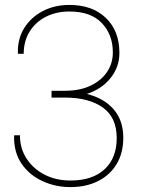

<svg xmlns="http://www.w3.org/2000/svg" viewBox="-20 -741 576 771"><path d="M263.2 10.3Q202.1 10.3 150.9 -13.7Q98.1 -37.6 66.7 -83.5Q35.2 -129.4 36.6 -194.8L37.6 -197.8H60.1Q60.1 -144.5 86.9 -104Q113.3 -63 159.2 -39.6Q205.1 -16.1 263.2 -16.1Q351.1 -16.1 399.9 -61.3Q448.7 -106.4 448.7 -186.5Q448.7 -269.5 392.8 -309.3Q336.9 -349.1 241.2 -349.1H187V-376.5H241.2Q300.8 -376.5 343.8 -397Q386.7 -417.5 409.9 -452.1Q433.1 -486.8 433.1 -530.3Q433.1 -602.1 388.9 -648.4Q344.7 -694.8 258.8 -694.8Q206.1 -694.8 164.6 -673.8Q123 -652.8 99.1 -614.5Q75.2 -576.2 75.2 -524.9H52.7L51.8 -527.8Q50.3 -585.4 77.6 -628.9Q105 -672.4 152.3 -696.8Q199.7 -721.2 258.8 -721.2Q350.6 -721.2 405 -669.2Q459.5 -617.2 459.5 -528.3Q459.5 -472.2 424.1 -427.7Q388.7 -383.3 328.6 -363.8Q397.9 -346.7 436.5 -301.8Q475.1 -256.8 475.1 -188.5Q475.1 -126.5 448.2 -82Q421.4 -37.6 373.5 -13.7Q325.7 10.3 263.2 10.3Z"/></svg>

Font: Hanuman Thin
Style: Regular
Weight: 100
Designer: Danh Hong
Version: Version 8.002; ttfautohint (v1.8.3)